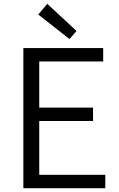

<svg xmlns="http://www.w3.org/2000/svg" viewBox="-20 -983 624 1003"><path d="M102 0V-732H519V-662H185V-421H466V-351H185V-70H530V0ZM343 -779 180 -907 227 -963 380 -821Z"/></svg>

Font: Source Han Sans SC Normal
Style: Regular
Weight: 350
Designer: Ryoko NISHIZUKA 西塚涼子 (kana, bopomofo & ideographs); Paul D. Hunt (Latin, Greek & Cyrillic); Sandoll Communications 산돌커뮤니
Foundry: Adobe
Version: Version 2.004;hotconv 1.0.118;makeotfexe 2.5.65603